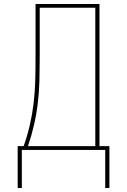

<svg xmlns="http://www.w3.org/2000/svg" viewBox="-20 -755 640 967"><path d="M69 192V-19H99Q118 -72 130.5 -126.5Q143 -181 149.5 -236.5Q156 -292 157.5 -347.5Q159 -403 159 -459V-735H481V-19H531V192H510V0H90V192ZM121 -19H460V-716H180V-459Q180 -404 178.5 -348Q177 -292 170.5 -236.5Q164 -181 151.5 -126.5Q139 -72 121 -19Z"/></svg>

Font: Iosevka Curly Thin Extended
Style: Regular
Weight: 100
Width: 7
Monospace: yes
Designer: Belleve Invis
Foundry: Belleve Invis
Version: Version 11.1.0; ttfautohint (v1.8.3)